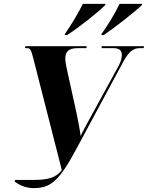

<svg xmlns="http://www.w3.org/2000/svg" viewBox="-20 -951 759 985"><path d="M501 -777 500 -771H512C567 -808 672 -890 708 -925L709 -931H593C572 -885 533 -821 501 -777ZM313 -777 312 -771H324C381 -807 481 -886 520 -925L521 -931H405C381 -883 347 -825 313 -777ZM55 -19C77 -4 108 14 152 14C238 14 282 -18 375 -193L609 -628C641 -689 665 -704 698 -704H717L719 -714H502L501 -704H562C593 -704 605 -691 605 -670C605 -657 601 -636 590 -616L432 -327C416 -297 403 -274 394 -253C390 -282 382 -329 372 -374L321 -605C318 -621 315 -637 315 -651C315 -685 332 -704 378 -704H423L425 -714H110L108 -704H119C137 -704 140 -692 151 -651L297 -79C268 -37 219 -28 153 -28H57Z"/></svg>

Font: Noto Serif Display Condensed ExtraBold
Style: Italic
Weight: 800
Width: 3
Italic angle: -12°
Designer: Monotype Design Team
Foundry: Monotype Imaging Inc.
Version: Version 2.009